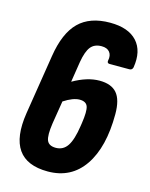

<svg xmlns="http://www.w3.org/2000/svg" viewBox="-104 -728 624 801"><g transform="rotate(15 208.5 -327.5)"><path d="M272 -661Q351 -661 388.5 -620Q426 -579 414 -506Q411 -494 399 -494H314Q302 -494 304 -506Q309 -529 298 -543Q287 -557 263 -557Q232 -557 216 -537Q200 -517 192 -470L178 -381Q239 -416 292 -416Q343 -416 367 -388Q391 -360 391 -298Q391 -155 336 -74.5Q281 6 180 6Q-1 6 32 -206L73 -464Q89 -566 137 -613.5Q185 -661 272 -661ZM232 -318Q204 -318 164 -292L148 -193Q140 -139 148.5 -118.5Q157 -98 187 -98Q219 -98 237 -125Q255 -152 264 -213L266 -226Q274 -279 267 -298.5Q260 -318 232 -318Z"/></g></svg>

Font: Sofia Sans Extra Condensed ExtraBold
Style: Italic
Weight: 800
Italic angle: -9°
Designer: Botio Nikoltchev, Ani Petrova
Foundry: lettersoup
Version: Version 4.101; ttfautohint (v1.8.4.7-5d5b)